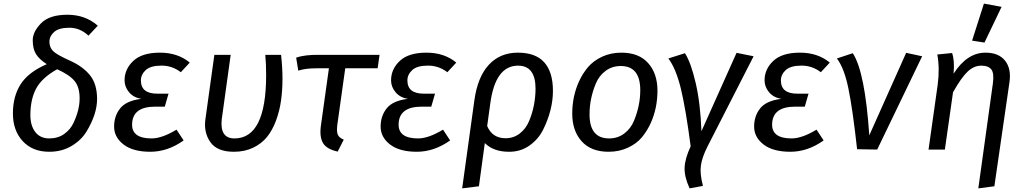

<svg xmlns="http://www.w3.org/2000/svg" viewBox="-20 -832 5708 1068"><path d="M148.9 -192.9Q148.9 -132.8 176.3 -97.7Q203.1 -62.5 252.9 -62Q302.7 -62 337.4 -86.9Q372.1 -111.8 389.6 -149.9Q422.9 -221.7 422.9 -284.7Q422.9 -347.7 394.5 -381.8Q366.2 -416 297.9 -446.8Q213.9 -399.9 181.6 -340.3Q149.4 -280.8 148.9 -192.9ZM523.9 -689 472.2 -633.8Q424.8 -677.7 366.2 -677.7Q307.6 -677.7 281.2 -654.3Q254.9 -630.9 254.9 -599.6Q254.9 -568.4 275.4 -547.9Q295.9 -527.3 368.2 -495.1Q440.4 -462.9 480 -414.1Q520 -365.2 520 -281.2Q520 -197.3 461.4 -100.6Q432.1 -52.2 377.9 -20Q323.7 12.2 253.9 12.2Q161.1 12.2 106.4 -46.9Q51.8 -106 51.8 -201.2Q51.8 -295.9 94.7 -363.3Q137.7 -430.7 240.2 -475.1Q198.2 -502 180.2 -531.2Q162.1 -560.5 162.1 -608.4Q162.1 -655.3 208.5 -702.6Q254.9 -750 355 -750Q455.1 -750 523.9 -689Z M714.8 -138.2Q714.8 -62 823.2 -62Q880.9 -62 961.9 -110.8L1001.5 -50.8Q912.6 12.2 816.2 12.2Q719.7 12.2 667.2 -28.3Q614.7 -68.8 614.7 -127.9Q614.7 -187 648.7 -229.5Q682.6 -272 766.6 -282.2Q722.7 -289.1 697.8 -319.1Q672.9 -349.1 672.9 -384.8Q672.9 -447.8 721.7 -493.4Q770.5 -539.1 869.6 -539.1Q968.8 -539.1 1035.6 -483.9L985.8 -430.2Q938 -467.3 877.4 -467Q816.9 -466.8 790.3 -441.9Q763.7 -417 763.7 -384.8Q763.7 -310.5 855.5 -311H917.5L896.5 -238.8H843.8Q714.8 -238.8 714.8 -138.2Z M1281.2 12.2Q1187 12.2 1149.7 -42Q1112.3 -96.2 1122.6 -168.9L1172.4 -526.9H1263.2L1213.4 -168Q1202.1 -62 1284.2 -62Q1460 -62 1460.4 -413.1Q1460.4 -478 1455.6 -526.9H1543.5Q1551.3 -457 1551.3 -393.6Q1551.3 -330.1 1543.2 -272.5Q1535.2 -214.8 1515.4 -161.4Q1495.6 -107.9 1465.6 -70.6Q1435.5 -33.2 1388.4 -10.5Q1341.3 12.2 1281.2 12.2Z M1739.3 -452.1Q1678.2 -452.1 1639.2 -439L1627.4 -511.2Q1675.3 -528.3 1756.3 -526.9H2091.3L2080.6 -452.1H1900.4L1856.4 -138.2Q1851.6 -100.1 1858.9 -83Q1866.2 -65.9 1892.1 -55.2L1858.4 11.2Q1797.4 -2 1776.9 -36.1Q1756.3 -70.3 1765.1 -133.8L1809.6 -452.1Z M2197.3 -138.2Q2197.3 -62 2305.7 -62Q2363.3 -62 2444.3 -110.8L2483.9 -50.8Q2395 12.2 2298.6 12.2Q2202.1 12.2 2149.7 -28.3Q2097.2 -68.8 2097.2 -127.9Q2097.2 -187 2131.1 -229.5Q2165 -272 2249 -282.2Q2205.1 -289.1 2180.2 -319.1Q2155.3 -349.1 2155.3 -384.8Q2155.3 -447.8 2204.1 -493.4Q2252.9 -539.1 2352.1 -539.1Q2451.2 -539.1 2518.1 -483.9L2468.3 -430.2Q2420.4 -467.3 2359.9 -467Q2299.3 -466.8 2272.7 -441.9Q2246.1 -417 2246.1 -384.8Q2246.1 -310.5 2337.9 -311H2399.9L2378.9 -238.8H2326.2Q2197.3 -238.8 2197.3 -138.2Z M2861.8 -466.8Q2734.9 -466.8 2707 -254.9L2689.9 -130.9Q2718.8 -63 2792 -63Q2837.4 -63 2871.6 -89.8Q2905.8 -116.2 2923.8 -160.2Q2958 -242.7 2959 -337.9Q2959 -466.8 2861.8 -466.8ZM3002 -112.3Q2975.1 -57.6 2925.3 -22.5Q2875.5 12.7 2811 12.2Q2725.1 12.2 2676.8 -36.1L2644 204.1L2550.8 215.8L2618.7 -273.9Q2636.7 -404.3 2699.2 -471.7Q2761.7 -539.1 2860.4 -539.1Q2959 -539.1 3007.3 -485.4Q3055.7 -431.6 3055.7 -326.7Q3055.7 -221.7 3002 -112.3Z M3433.1 -464.8Q3385.3 -464.8 3348.9 -438Q3312.5 -411.1 3294.4 -367.7Q3259.3 -283.2 3259.3 -195.8Q3259.3 -62 3368.2 -62Q3416 -62 3452.1 -89.1Q3488.3 -116.2 3506.3 -159.7Q3541.5 -244.1 3541.5 -331.1Q3541 -464.8 3433.1 -464.8ZM3436.5 -539.1Q3533.7 -539.1 3585.4 -481Q3637.2 -422.9 3637.2 -326.7Q3636.7 -230.5 3600.6 -149.4Q3580.1 -104 3550.8 -68.6Q3521.5 -33.2 3472.9 -10.5Q3424.3 12.2 3365.2 12.2Q3268.1 12.2 3215.6 -45.9Q3163.1 -104 3163.1 -200.2Q3163.1 -296.4 3200.7 -378.9Q3221.2 -423.8 3251.2 -459Q3281.2 -494.1 3329.3 -516.6Q3377.4 -539.1 3436.5 -539.1Z M3697.8 -506.8 3790 -536.1Q3823.2 -484.4 3849.6 -371.1Q3876 -257.8 3881.8 -102.1L4077.1 -538.1L4171.9 -519L3917 -20Q3885.7 41 3878.9 87.4Q3872.1 133.8 3890.1 202.1L3815.9 215.8Q3786.1 150.9 3788.1 100.6Q3790 50.3 3821.8 -18.1Q3794.9 -224.1 3767.6 -337.9Q3739.7 -451.7 3697.8 -506.8Z M4274.9 -138.2Q4274.9 -62 4383.3 -62Q4440.9 -62 4522 -110.8L4561.5 -50.8Q4472.7 12.2 4376.2 12.2Q4279.8 12.2 4227.3 -28.3Q4174.8 -68.8 4174.8 -127.9Q4174.8 -187 4208.7 -229.5Q4242.7 -272 4326.7 -282.2Q4282.7 -289.1 4257.8 -319.1Q4232.9 -349.1 4232.9 -384.8Q4232.9 -447.8 4281.7 -493.4Q4330.6 -539.1 4429.7 -539.1Q4528.8 -539.1 4595.7 -483.9L4545.9 -430.2Q4498 -467.3 4437.5 -467Q4377 -466.8 4350.3 -441.9Q4323.7 -417 4323.7 -384.8Q4323.7 -310.5 4415.5 -311H4477.5L4456.5 -238.8H4403.8Q4274.9 -238.8 4274.9 -138.2Z M4635.3 -506.8 4723.6 -536.1Q4791.5 -433.1 4815.4 -79.1L5020.5 -538.1L5109.4 -519L4859.4 0L4747.6 -2Q4722.7 -227.1 4699.2 -339.8Q4676.3 -452.6 4635.3 -506.8Z M5461.9 -539.1Q5535.2 -539.1 5570.6 -494.6Q5606 -450.2 5595.2 -375L5511.2 204.1L5421.9 215.8L5502.9 -368.2Q5510.7 -424.3 5494.4 -445.6Q5478 -466.8 5438 -466.8Q5397.9 -466.8 5363 -434.3Q5328.1 -401.9 5281.2 -318.8L5235.8 0H5145L5195.8 -359.9Q5208 -451.7 5193.8 -528.8L5275.9 -537.1Q5291 -495.1 5284.2 -421.9Q5358.9 -539.1 5461.9 -539.1ZM5551.3 -793.9 5456.1 -595.2 5387.2 -606 5453.1 -812Z"/></svg>

Font: FiraSans-Italic
Style: Italic
Weight: 400
Italic angle: -8°
Designer: Carrois Corporate & Edenspiekermann AG
Foundry: Carrois Corporate GbR & Edenspiekermann AG
Version: Version 3.106;PS 003.106;hotconv 1.0.70;makeotf.lib2.5.58329